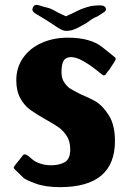

<svg xmlns="http://www.w3.org/2000/svg" viewBox="-20 -753 529 790"><path d="M40 -57Q34 -63 37 -65Q39 -70 44 -76L57 -92Q62 -99 75 -115Q78 -118 82 -118Q86 -118 93 -113.5Q100 -109 105 -104Q106 -103 116.5 -94.5Q127 -86 147 -79.5Q167 -73 191 -73Q223 -73 246 -85.5Q269 -98 269 -138Q269 -170 255.5 -192Q242 -214 222 -228.5Q202 -243 167 -262Q128 -284 104 -301.5Q80 -319 63.5 -349Q47 -379 47 -423Q47 -475 75 -515Q103 -555 151.5 -576.5Q200 -598 259 -598Q353 -598 401.5 -558.5Q450 -519 452 -518Q456 -515 456 -511Q456 -508 454 -505Q452 -502 451 -499Q447 -493 437.5 -478Q428 -463 422 -457Q420 -454 417 -449.5Q414 -445 411.5 -444Q409 -443 405 -443Q401 -445 377 -464.5Q353 -484 323.5 -501Q294 -518 273 -518Q251 -518 242 -503.5Q233 -489 233 -455Q233 -430 245 -413Q257 -396 268 -389Q279 -382 310 -366Q347 -351 374.5 -335Q402 -319 427.5 -279Q453 -239 453 -173Q453 17 227 17Q166 17 126 2Q86 -13 77.5 -20.5Q69 -28 40 -57ZM215 -641Q186 -661 169 -671L148 -684Q147 -685 128.5 -695.5Q110 -706 114 -718Q118 -733 130 -733Q138 -733 157 -726L184 -719Q201 -712 219 -701L251 -686Q285 -701 296 -707Q307 -713 321 -718Q335 -723 354 -728Q374 -731 392 -731Q403 -731 409.5 -726.5Q416 -722 416 -715Q416 -708 408 -703L382 -686Q379 -685 368.5 -680Q358 -675 334 -657Q294 -634 282 -631Q273 -627 264 -627Q260 -626 253 -626Q245 -626 238.5 -628.5Q232 -631 226 -634.5Q220 -638 215 -641Z"/></svg>

Font: Barriecito
Style: Regular
Weight: 400
Designer: Pablo Cosgaya & Sergio Jiménez
Foundry: Pablo Cosgaya & Sergio Jiménez
Version: Version 1.001